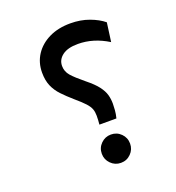

<svg xmlns="http://www.w3.org/2000/svg" viewBox="-130 -807 846 922"><g transform="rotate(-20 293.0 -346.5)"><path d="M296.9 -198.2Q297.9 -210.9 298.6 -220.2Q299.3 -229.5 299.3 -243.2Q299.3 -262.7 293.9 -277.3Q288.6 -292 272.7 -309.6Q256.8 -327.1 224.6 -354.5Q193.8 -381.3 171.1 -405.3Q148.4 -429.2 136 -458Q123.5 -486.8 123.5 -526.9Q123.5 -577.6 149.4 -617.4Q175.3 -657.2 222.2 -680.2Q269 -703.1 331.1 -703.1Q383.8 -703.1 427.2 -687Q470.7 -670.9 498.5 -647.9L485.4 -551.3Q411.1 -597.7 331.5 -597.7Q279.3 -597.7 252 -576.9Q224.6 -556.2 224.6 -523.9Q224.6 -495.6 243.7 -473.6Q262.7 -451.7 306.6 -416Q343.8 -386.2 361.8 -362.3Q379.9 -338.4 386 -316.7Q392.1 -294.9 392.1 -270.5Q392.1 -256.8 390.6 -238Q389.2 -219.2 383.8 -198.2ZM332 9.8Q302.2 9.8 281 -11.5Q259.8 -32.7 259.8 -62.5Q259.8 -92.8 281 -113.8Q302.2 -134.8 332 -134.8Q362.3 -134.8 383.3 -113.8Q404.3 -92.8 404.3 -62.5Q404.3 -32.7 383.3 -11.5Q362.3 9.8 332 9.8Z"/></g></svg>

Font: Cascadia Code NF
Style: Regular
Weight: 400
Monospace: yes
Designer: Aaron Bell
Foundry: Saja Typeworks
Version: Version 2404.023; ttfautohint (v1.8.4)